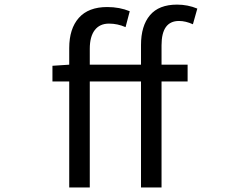

<svg xmlns="http://www.w3.org/2000/svg" viewBox="-20 -829 1040 849"><path d="M852.5 -791 833 -721.7Q800.8 -736.3 771.5 -736.3Q694.3 -736.3 694.3 -628.9V-543H809.6V-468.8H694.3V0H603.5V-468.8H377V0H286.1V-468.8H211.9V-538.1L286.1 -543V-616.2Q286.1 -702.1 328.6 -750Q371.1 -797.9 454.1 -797.9Q508.8 -797.9 553.7 -779.3L535.2 -709Q500 -724.6 461.9 -724.6Q420.9 -724.6 398.9 -695.8Q377 -667 377 -613.3V-543H603.5V-629.9Q603.5 -714.8 643.1 -761.7Q682.6 -808.6 762.7 -808.6Q810.5 -808.6 852.5 -791Z"/></svg>

Font: GenEi Gothic M Regular
Style: Regular
Weight: 400
Designer: o_tamon (Modified); [Source Han Sans]
Ryoko NISHIZUKA  (kana & ideographs); Paul D. Hunt (Latin, Greek & Cyrillic); Wenl
Version: Version 1.1a;Original Version 1.004